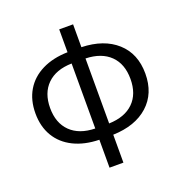

<svg xmlns="http://www.w3.org/2000/svg" viewBox="-148 -791 1050 1105"><g transform="rotate(-20 377.5 -238.5)"><path d="M420 14V185H335V14Q245 12 178.5 -21Q112 -54 76.5 -113.5Q41 -173 41 -254Q41 -335 76.5 -394.5Q112 -454 178.5 -487Q245 -520 335 -522V-662H420V-522Q556 -518 635 -447Q714 -376 714 -254Q714 -132 635 -61Q556 10 420 14ZM335 -55V-453Q238 -451 184.5 -398.5Q131 -346 131 -254Q131 -162 184.5 -109.5Q238 -57 335 -55ZM420 -453V-55Q517 -58 570 -110Q623 -162 623 -254Q623 -346 570 -398Q517 -450 420 -453Z"/></g></svg>

Font: CST
Style: Regular
Weight: 400
Version: Version 1.00